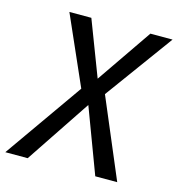

<svg xmlns="http://www.w3.org/2000/svg" viewBox="-136 -779 807 870"><g transform="rotate(15 267.0 -344.5)"><path d="M335 -371 492 0H389L275 -304L72 0H-33L225 -367L83 -689H186L285 -430L463 -689H567Z"/></g></svg>

Font: FiraGO
Style: Italic
Weight: 400
Italic angle: -8°
Designer: bBox Type GmbH
Foundry: bBox Type GmbH
Version: Version 1.001